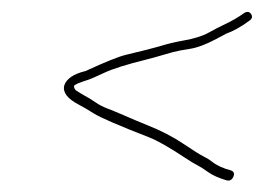

<svg xmlns="http://www.w3.org/2000/svg" viewBox="-20 -402 455 330"><path d="M411.8 -377.5C409.1 -381.8 405.3 -382.7 400.2 -380C390 -372.5 377.5 -365.3 362.8 -358.5C357.7 -356.2 349.8 -352 339 -346.1C328.3 -340.1 313.6 -335.5 295.2 -332.3C281.2 -329.9 267 -326.4 252.7 -322C244.1 -319.4 225.1 -314.6 195.8 -307.6C183.5 -304.6 160.6 -295.4 127.3 -280C106.5 -275 94.2 -266.7 90.4 -255C87.5 -243.2 95.9 -232.2 115.7 -222C122.1 -218.7 130.7 -213.6 141.4 -206.9C152 -200.1 183.8 -186.4 236.6 -165.8C250.7 -160.3 271 -148.7 297.7 -131C306.8 -125 313.9 -120.7 319.2 -118C324.4 -115.3 330.7 -111.4 337.9 -106.1C345.2 -100.8 355.7 -96.1 369.6 -92C374.7 -90.7 378.5 -92.7 381 -98C383.5 -103.3 382.3 -107 377.3 -109C363.5 -112.6 352.6 -117.6 344.6 -124C340.5 -127.3 335.6 -130.3 330.1 -133C324.5 -135.7 312.9 -142.9 295.3 -154.8C277.7 -166.7 256.8 -177.5 232.6 -187.1C220.6 -191.9 205.3 -198.4 186.7 -206.5C179.8 -209.5 172.5 -212.5 164.6 -215.5C156.8 -218.5 150 -222 144.3 -226C138.6 -230 132.7 -233.7 126.5 -237C120.4 -240.3 114.9 -243.7 110.1 -247C107.9 -249.7 106.9 -252.1 107.3 -254.2C107.6 -256.3 115.3 -259.7 130.4 -264.5C135.7 -266.2 145.3 -270.3 159.2 -276.9C173.2 -283.5 197.1 -291.1 230.9 -299.5C240.3 -301.8 248.8 -304.2 256.5 -306.5C264.2 -308.8 271.2 -310.8 277.5 -312.5C283.8 -314.2 293.3 -316 306.2 -318C319.1 -320 334.2 -325.7 351.6 -335C357.8 -338.3 363.4 -341.3 368.5 -344C380.8 -348.4 394 -355.7 408 -366C413.2 -369.3 414.4 -373.2 411.8 -377.5Z"/></svg>

Font: Proton
Style: BkIt
Weight: 500
Version: Version 1.017